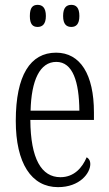

<svg xmlns="http://www.w3.org/2000/svg" viewBox="-20 -761 447 791"><path d="M274 -650C293 -650 307 -661 307 -695C307 -730 293 -741 274 -741C254 -741 240 -730 240 -695C240 -661 254 -650 274 -650ZM135 -650C154 -650 169 -661 169 -695C169 -730 154 -741 135 -741C115 -741 103 -730 103 -695C103 -661 115 -650 135 -650ZM219 10C309 10 352 -48 352 -85C352 -100 345 -109 337 -113C319 -70 285 -31 229 -31C151 -31 106 -106 105 -267H367V-298C367 -454 311 -544 211 -544C105 -544 45 -451 45 -263C45 -89 109 10 219 10ZM307 -305H106C109 -430 144 -506 212 -506C280 -506 306 -424 307 -305Z"/></svg>

Font: Noto Serif Lao ExtraCondensed Light
Style: Regular
Weight: 300
Width: 2
Designer: Monotype Design Team
Foundry: Monotype Imaging Inc.
Version: Version 2.003